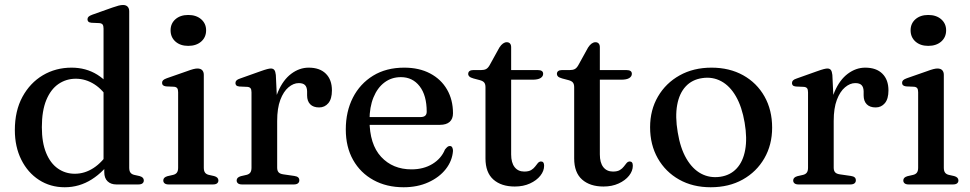

<svg xmlns="http://www.w3.org/2000/svg" viewBox="-20 -758 3988 789"><path d="M408.5 -82 405.5 -85.5V-640.5Q405.5 -652 401.8 -657Q398 -662 389 -663L355.5 -664.5Q346.5 -665.5 343 -669.2Q339.5 -673 339.5 -678.5Q339.5 -685 343.8 -689.2Q348 -693.5 359 -697.5L442 -727Q457.5 -732.5 467.5 -735Q477.5 -737.5 485.5 -737.5Q498 -737.5 504.5 -730.5Q511 -723.5 511 -711.5V-69Q511 -55.5 516 -48.8Q521 -42 531 -39.5L553.5 -34.5Q562.5 -32 566.8 -27.5Q571 -23 571 -16.5Q571 -9 565.5 -4.5Q560 0 548 0H458.5Q435.5 0 422 -13Q408.5 -26 408.5 -50.5ZM41 -223.5Q41 -302.5 72.2 -360Q103.5 -417.5 156.2 -448.8Q209 -480 274 -480Q333.5 -480 380 -451Q426.5 -422 455.5 -368L430.5 -342.5Q405 -387.5 368.8 -411Q332.5 -434.5 291.5 -434.5Q252 -434.5 220.2 -412.8Q188.5 -391 170.2 -346.8Q152 -302.5 152 -235.5Q152 -172.5 169.5 -129.8Q187 -87 217.8 -65.5Q248.5 -44 287.5 -44Q328 -44 364.2 -67.5Q400.5 -91 430 -137.5L446.5 -111.5Q408 -53 357 -20.8Q306 11.5 246 11.5Q187 11.5 140.5 -18.5Q94 -48.5 67.5 -101.8Q41 -155 41 -223.5Z M817.5 -450.5V-69Q817.5 -55.5 822.5 -48.8Q827.5 -42 837.5 -39.5L860 -34.5Q869 -32 873.2 -27.5Q877.5 -23 877.5 -16.5Q877.5 -9 872 -4.5Q866.5 0 854.5 0H673.5Q662 0 656.5 -4.5Q651 -9 651 -16.5Q651 -23 655.2 -27.2Q659.5 -31.5 668 -34L692 -39.5Q702 -42 707 -48.8Q712 -55.5 712 -69V-379Q712 -390.5 708.2 -395.5Q704.5 -400.5 695.5 -401.5L662 -403Q653 -404.5 649.5 -408Q646 -411.5 646 -417.5Q646 -424 650.2 -428.2Q654.5 -432.5 665.5 -436.5L748.5 -465.5Q764.5 -471.5 774.5 -474Q784.5 -476.5 791 -476.5Q804.5 -476.5 811 -469.5Q817.5 -462.5 817.5 -450.5ZM753.5 -569.5Q721 -569.5 701 -587.2Q681 -605 681 -633.5Q681 -661.5 701 -679Q721 -696.5 753.5 -696.5Q786.5 -696.5 806.8 -678.8Q827 -661 827 -633.5Q827 -605 806.8 -587.2Q786.5 -569.5 753.5 -569.5Z M1101.5 -261Q1101.5 -332 1122.5 -381Q1143.5 -430 1177 -455Q1210.5 -480 1248.5 -480Q1294 -480 1319 -455.2Q1344 -430.5 1344 -386.5Q1344 -351.5 1329.2 -334Q1314.5 -316.5 1291.5 -316.5Q1267.5 -316.5 1254.8 -329.5Q1242 -342.5 1242 -366V-383Q1241.5 -400 1233.5 -408.2Q1225.5 -416.5 1207.5 -416.5Q1186 -416.5 1165.5 -399.2Q1145 -382 1132 -347.8Q1119 -313.5 1119 -261ZM1113.5 -450 1119 -333.5V-69Q1119 -56.5 1124.8 -50Q1130.5 -43.5 1144.5 -41.5L1189.5 -35Q1200 -33.5 1205 -29.2Q1210 -25 1210 -17Q1210 -9 1204.2 -4.5Q1198.5 0 1187 0H975Q963.5 0 958 -4.5Q952.5 -9 952.5 -16.5Q952.5 -23 956.8 -27.2Q961 -31.5 969.5 -34L993.5 -39.5Q1003.5 -42 1008.5 -48.8Q1013.5 -55.5 1013.5 -69V-378.5Q1013.5 -390 1009.8 -395Q1006 -400 997 -401L963.5 -402.5Q954.5 -403.5 951 -407.2Q947.5 -411 947.5 -416.5Q947.5 -423 951.8 -427.5Q956 -432 967 -435.5L1048.5 -464.5Q1068 -471.5 1077.8 -474Q1087.5 -476.5 1093 -476.5Q1102.5 -476.5 1107.2 -470.5Q1112 -464.5 1113.5 -450Z M1841.5 -292.5Q1841.5 -269.5 1827.8 -257.2Q1814 -245 1788 -245H1468.5V-277H1708.5Q1733.5 -277 1733.5 -299Q1733.5 -366 1704.5 -403.5Q1675.5 -441 1627.5 -441Q1589 -441 1560 -419.2Q1531 -397.5 1514.8 -357.8Q1498.5 -318 1498.5 -264.5Q1498.5 -165 1546.2 -113.5Q1594 -62 1671 -62Q1720.5 -62 1757 -84.2Q1793.5 -106.5 1808.5 -143.5Q1815 -151.5 1819.2 -154.8Q1823.5 -158 1828.5 -158Q1835.5 -158 1838.5 -152Q1841.5 -146 1841.5 -138Q1838.5 -97 1811.8 -63Q1785 -29 1740.2 -8.8Q1695.5 11.5 1638.5 11.5Q1568.5 11.5 1514.8 -18Q1461 -47.5 1431 -100.8Q1401 -154 1401 -226Q1401 -299.5 1430.2 -356.8Q1459.5 -414 1513.2 -447Q1567 -480 1641 -480Q1702.5 -480 1747.5 -456.2Q1792.5 -432.5 1817 -390.2Q1841.5 -348 1841.5 -292.5Z M1952.5 -428.5 1926 -435.5Q1913.5 -439 1908.8 -443.5Q1904 -448 1904 -454Q1904 -462 1909.5 -466Q1915 -470 1924 -470H1956Q1969.5 -470 1977.5 -474.2Q1985.5 -478.5 1992 -490L2032 -562.5Q2039.5 -574 2047 -579.2Q2054.5 -584.5 2062.5 -584.5Q2071 -584.5 2075.8 -579.2Q2080.5 -574 2080.5 -564V-123.5Q2080.5 -89.5 2094.8 -71.2Q2109 -53 2134.5 -53Q2152.5 -53 2162.8 -59.2Q2173 -65.5 2179 -73.5Q2185 -81.5 2190.2 -87.8Q2195.5 -94 2203 -94.5Q2209.5 -94.5 2212.8 -90.2Q2216 -86 2216 -77Q2216 -55.5 2200.5 -36Q2185 -16.5 2157.8 -4Q2130.5 8.5 2095.5 8.5Q2040 8.5 2007.5 -20.2Q1975 -49 1975 -107V-399.5Q1975 -412 1970 -418.5Q1965 -425 1952.5 -428.5ZM2033.5 -430.5V-470H2190.5Q2201 -470 2206.5 -466.2Q2212 -462.5 2212 -454.5Q2212 -444 2201.2 -437.2Q2190.5 -430.5 2168 -430.5Z M2317 -428.5 2290.5 -435.5Q2278 -439 2273.2 -443.5Q2268.5 -448 2268.5 -454Q2268.5 -462 2274 -466Q2279.5 -470 2288.5 -470H2320.5Q2334 -470 2342 -474.2Q2350 -478.5 2356.5 -490L2396.5 -562.5Q2404 -574 2411.5 -579.2Q2419 -584.5 2427 -584.5Q2435.5 -584.5 2440.2 -579.2Q2445 -574 2445 -564V-123.5Q2445 -89.5 2459.2 -71.2Q2473.5 -53 2499 -53Q2517 -53 2527.2 -59.2Q2537.5 -65.5 2543.5 -73.5Q2549.5 -81.5 2554.8 -87.8Q2560 -94 2567.5 -94.5Q2574 -94.5 2577.2 -90.2Q2580.5 -86 2580.5 -77Q2580.5 -55.5 2565 -36Q2549.5 -16.5 2522.2 -4Q2495 8.5 2460 8.5Q2404.5 8.5 2372 -20.2Q2339.5 -49 2339.5 -107V-399.5Q2339.5 -412 2334.5 -418.5Q2329.5 -425 2317 -428.5ZM2398 -430.5V-470H2555Q2565.5 -470 2571 -466.2Q2576.5 -462.5 2576.5 -454.5Q2576.5 -444 2565.8 -437.2Q2555 -430.5 2532.5 -430.5Z M2904 -480Q2977.5 -480 3033.8 -448.8Q3090 -417.5 3121.5 -361.8Q3153 -306 3153 -233.5Q3153 -163 3121 -107.5Q3089 -52 3032.2 -20.2Q2975.5 11.5 2900.5 11.5Q2827 11.5 2771 -20Q2715 -51.5 2683.2 -107.2Q2651.5 -163 2651.5 -235Q2651.5 -306 2683.8 -361.2Q2716 -416.5 2772.8 -448.2Q2829.5 -480 2904 -480ZM2939.5 -31.5Q2981 -37.5 3007.2 -65.8Q3033.5 -94 3042.2 -141.8Q3051 -189.5 3040 -254Q3029 -319 3004.2 -362Q2979.5 -405 2943.8 -424.2Q2908 -443.5 2865.5 -437Q2824 -431 2797.8 -402.8Q2771.5 -374.5 2762.8 -326.8Q2754 -279 2765 -214.5Q2775.5 -149.5 2800.5 -106.5Q2825.5 -63.5 2861 -44.5Q2896.5 -25.5 2939.5 -31.5Z M3388.5 -261Q3388.5 -332 3409.5 -381Q3430.5 -430 3464 -455Q3497.5 -480 3535.5 -480Q3581 -480 3606 -455.2Q3631 -430.5 3631 -386.5Q3631 -351.5 3616.2 -334Q3601.5 -316.5 3578.5 -316.5Q3554.5 -316.5 3541.8 -329.5Q3529 -342.5 3529 -366V-383Q3528.5 -400 3520.5 -408.2Q3512.5 -416.5 3494.5 -416.5Q3473 -416.5 3452.5 -399.2Q3432 -382 3419 -347.8Q3406 -313.5 3406 -261ZM3400.5 -450 3406 -333.5V-69Q3406 -56.5 3411.8 -50Q3417.5 -43.5 3431.5 -41.5L3476.5 -35Q3487 -33.5 3492 -29.2Q3497 -25 3497 -17Q3497 -9 3491.2 -4.5Q3485.5 0 3474 0H3262Q3250.5 0 3245 -4.5Q3239.5 -9 3239.5 -16.5Q3239.5 -23 3243.8 -27.2Q3248 -31.5 3256.5 -34L3280.5 -39.5Q3290.5 -42 3295.5 -48.8Q3300.5 -55.5 3300.5 -69V-378.5Q3300.5 -390 3296.8 -395Q3293 -400 3284 -401L3250.5 -402.5Q3241.5 -403.5 3238 -407.2Q3234.5 -411 3234.5 -416.5Q3234.5 -423 3238.8 -427.5Q3243 -432 3254 -435.5L3335.5 -464.5Q3355 -471.5 3364.8 -474Q3374.5 -476.5 3380 -476.5Q3389.5 -476.5 3394.2 -470.5Q3399 -464.5 3400.5 -450Z M3858.5 -450.5V-69Q3858.5 -55.5 3863.5 -48.8Q3868.5 -42 3878.5 -39.5L3901 -34.5Q3910 -32 3914.2 -27.5Q3918.5 -23 3918.5 -16.5Q3918.5 -9 3913 -4.5Q3907.5 0 3895.5 0H3714.5Q3703 0 3697.5 -4.5Q3692 -9 3692 -16.5Q3692 -23 3696.2 -27.2Q3700.5 -31.5 3709 -34L3733 -39.5Q3743 -42 3748 -48.8Q3753 -55.5 3753 -69V-379Q3753 -390.5 3749.2 -395.5Q3745.5 -400.5 3736.5 -401.5L3703 -403Q3694 -404.5 3690.5 -408Q3687 -411.5 3687 -417.5Q3687 -424 3691.2 -428.2Q3695.5 -432.5 3706.5 -436.5L3789.5 -465.5Q3805.5 -471.5 3815.5 -474Q3825.5 -476.5 3832 -476.5Q3845.5 -476.5 3852 -469.5Q3858.5 -462.5 3858.5 -450.5ZM3794.5 -569.5Q3762 -569.5 3742 -587.2Q3722 -605 3722 -633.5Q3722 -661.5 3742 -679Q3762 -696.5 3794.5 -696.5Q3827.5 -696.5 3847.8 -678.8Q3868 -661 3868 -633.5Q3868 -605 3847.8 -587.2Q3827.5 -569.5 3794.5 -569.5Z"/></svg>

Font: Fraunces 12pt
Style: Regular
Weight: 400
Version: Version 1.000;[b76b70a41]